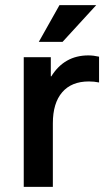

<svg xmlns="http://www.w3.org/2000/svg" viewBox="-20 -732 417 752"><path d="M368 -510V-409Q349 -413 328 -413Q260 -413 223.5 -370.5Q187 -328 187 -249V0H73V-508H179V-433H181Q232 -515 326 -515Q346 -515 368 -510ZM132 -568 213 -712H357L225 -568Z"/></svg>

Font: CST
Style: Medium
Weight: 500
Version: Version 1.00